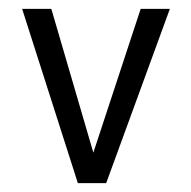

<svg xmlns="http://www.w3.org/2000/svg" viewBox="-20 -430 431 434"><path d="M220 -16H156L30 -410H96L191 -85L298 -410H364Z"/></svg>

Font: Ekushey Sumon
Style: Regular
Weight: 400
Designer: Al Mamun Sumon
Foundry: Al Mamun Sumon
Version: Version 1.0